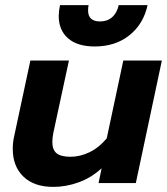

<svg xmlns="http://www.w3.org/2000/svg" viewBox="-20 -717 655 752"><path d="M210 -655Q210 -672 215 -697H327Q325 -689 325 -676Q325 -633 372 -633Q400 -633 419 -649.5Q438 -666 445 -697H558Q542 -623 487 -579Q432 -535 351 -535Q283 -535 246.5 -567Q210 -599 210 -655ZM30 -133Q30 -160 35 -181L99 -480H250L189 -197Q185 -178 185 -161Q185 -130 202 -116.5Q219 -103 256 -103Q294 -103 331 -121Q368 -139 398 -175L463 -480H614L512 0H366L378 -58Q338 -21 288.5 -3Q239 15 189 15Q113 15 71.5 -25.5Q30 -66 30 -133Z"/></svg>

Font: Prompt Semibold
Style: Italic
Weight: 600
Italic angle: -12°
Designer: Katatrad Team
Foundry: CadsonDemak
Version: Version 1.000